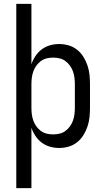

<svg xmlns="http://www.w3.org/2000/svg" viewBox="-20 -755 540 990"><path d="M64 215V-735H142V-424Q150 -447 163.5 -467Q177 -487 196 -501Q215 -515 238 -521.5Q261 -528 285 -528Q310 -528 334 -521Q358 -514 377.5 -498.5Q397 -483 410 -462Q423 -441 431 -417.5Q439 -394 441.5 -369.5Q444 -345 444 -320V-200Q444 -175 441.5 -150.5Q439 -126 431 -102.5Q423 -79 410 -58Q397 -37 377.5 -21.5Q358 -6 334 1Q310 8 285 8Q261 8 238 1.5Q215 -5 196 -19Q177 -33 163.5 -53Q150 -73 142 -96V215ZM254 -62Q271 -62 287.5 -66Q304 -70 317.5 -80Q331 -90 341 -104Q351 -118 356.5 -134Q362 -150 364 -166.5Q366 -183 366 -200V-320Q366 -337 364 -353.5Q362 -370 356.5 -386Q351 -402 341 -416Q331 -430 317.5 -440Q304 -450 287.5 -454Q271 -458 254 -458Q237 -458 220.5 -454Q204 -450 190.5 -440Q177 -430 167 -416Q157 -402 151.5 -386Q146 -370 144 -353.5Q142 -337 142 -320V-200Q142 -183 144 -166.5Q146 -150 151.5 -134Q157 -118 167 -104Q177 -90 190.5 -80Q204 -70 220.5 -66Q237 -62 254 -62Z"/></svg>

Font: Moesevka
Style: Regular
Weight: 400
Monospace: yes
Designer: Belleve Invis
Foundry: Belleve Invis
Version: Version 32.5.0; ttfautohint (v1.8.4)